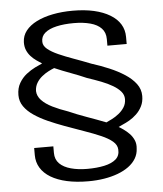

<svg xmlns="http://www.w3.org/2000/svg" viewBox="-56 -729 781 918"><g transform="rotate(-5 334.5 -270.5)"><path d="M331.5 139Q371 139 406.8 133.2Q442.5 127.5 472.8 116.2Q503 105 525.5 88.5Q548 72 560.8 50.5Q573.5 29 574.5 3.5Q577 -19.5 569 -37.5Q561 -55.5 547.8 -69Q534.5 -82.5 520.8 -92.2Q507 -102 497.5 -107Q503.5 -110.5 518.2 -116.8Q533 -123 550.8 -133.2Q568.5 -143.5 585 -159Q601.5 -174.5 612.2 -195.8Q623 -217 623 -245Q623 -277.5 603.5 -303.5Q584 -329.5 551.2 -350.8Q518.5 -372 477.8 -389.2Q437 -406.5 394 -420Q351 -437 311.2 -451.2Q271.5 -465.5 240 -479.5Q208.5 -493.5 189.2 -509.2Q170 -525 169.5 -544Q168.5 -570.5 188.2 -587.2Q208 -604 243.8 -612.2Q279.5 -620.5 327.5 -620.5Q372 -620.5 406.2 -611.2Q440.5 -602 459.2 -582.2Q478 -562.5 478 -530.5V-499H570.5V-533Q570.5 -567 554 -594Q537.5 -621 505.5 -640.2Q473.5 -659.5 428.8 -669.8Q384 -680 327 -680Q275 -680 230.8 -671.2Q186.5 -662.5 153.2 -645.8Q120 -629 101.2 -605.2Q82.5 -581.5 81.5 -550.5Q81 -529 88 -512.2Q95 -495.5 107 -482.2Q119 -469 133 -459.2Q147 -449.5 159.5 -441.5Q146 -436 124.8 -425.5Q103.5 -415 82.8 -398.8Q62 -382.5 47.8 -358.2Q33.5 -334 33.5 -300.5Q33.5 -270 50.5 -245.8Q67.5 -221.5 96.8 -201.8Q126 -182 163.2 -165.5Q200.5 -149 240 -134.5Q289 -116.5 332.8 -101.2Q376.5 -86 411 -71Q445.5 -56 465.5 -39Q485.5 -22 486.5 0Q488.5 29.5 468.8 46.8Q449 64 413 71.8Q377 79.5 331.5 79.5Q287.5 79.5 252.8 70Q218 60.5 198.2 40.8Q178.5 21 178.5 -10.5V-42H86.5V-8Q86.5 26 103 53.2Q119.5 80.5 151.5 99.8Q183.5 119 228.8 129Q274 139 331.5 139ZM441.5 -134Q396.5 -151.5 349.5 -168.2Q302.5 -185 264 -202Q223 -216 190.2 -232.2Q157.5 -248.5 138.8 -268.2Q120 -288 119 -312.5Q119.5 -334 129.5 -351Q139.5 -368 154.8 -380.5Q170 -393 186.5 -401.5Q203 -410 215 -414.5Q252 -398.5 291.5 -384Q331 -369.5 367.5 -353.5Q402.5 -342 434 -329.8Q465.5 -317.5 489 -303.5Q512.5 -289.5 526 -273.5Q539.5 -257.5 539.5 -237.5Q539.5 -215.5 528.8 -198.5Q518 -181.5 502 -168.8Q486 -156 469.2 -147.5Q452.5 -139 441.5 -134Z"/></g></svg>

Font: Anybody SemiExpanded
Style: Regular
Weight: 400
Width: 6
Designer: Tyler Finck
Foundry: Etcetera Type Company
Version: Version 1.113;gftools[0.9.25]